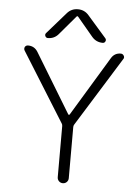

<svg xmlns="http://www.w3.org/2000/svg" viewBox="-62 -1023 761 1048"><g transform="rotate(5 318.5 -498.5)"><path d="M484.4 -830.1Q491.2 -822.3 486.8 -813Q482.4 -803.7 472.7 -803.7Q436.5 -803.7 413.1 -831.1L327.1 -933.6Q322.3 -939.5 317.4 -933.6L229.5 -830.1Q207 -803.7 171.9 -803.7Q162.1 -803.7 157.7 -813Q153.3 -822.3 160.2 -830.1L262.7 -947.3Q286.1 -974.6 322.3 -974.6Q358.4 -974.6 381.8 -947.3ZM524.4 -724.6Q542 -753.9 576.2 -753.9Q586.9 -753.9 592.8 -744.1Q595.7 -739.3 595.7 -734.4Q595.7 -729.5 591.8 -724.6L356.4 -345.7Q352.5 -339.8 352.5 -332V-51.8Q352.5 -39.1 343.8 -30.3Q335 -21.5 322.3 -21.5Q309.6 -21.5 300.8 -30.3Q292 -39.1 292 -51.8V-332Q292 -339.8 288.1 -345.7L51.8 -724.6Q48.8 -729.5 48.8 -734.4Q48.8 -739.3 50.8 -744.1Q56.6 -753.9 68.4 -753.9Q102.5 -753.9 121.1 -724.6L319.3 -398.4Q320.3 -396.5 323.2 -396.5Q326.2 -396.5 327.1 -398.4Z"/></g></svg>

Font: Gen Jyuu Gothic Light
Style: Regular
Weight: 200
Designer: [Source Han Sans]
Ryoko NISHIZUKA  (kana & ideographs); Paul D. Hunt (Latin, Greek & Cyrillic); Wenlong ZHANG  (bopomofo
Version: Version 1.002.20150607